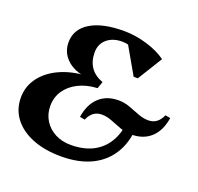

<svg xmlns="http://www.w3.org/2000/svg" viewBox="-126 -842 1024 994"><g transform="rotate(20 386.0 -345.0)"><path d="M308 16Q218 16 150.5 -11Q83 -38 46 -86.5Q9 -135 9 -200Q9 -264 48.5 -314.5Q88 -365 157.5 -393.5Q227 -422 316 -422V-413Q266 -413 227 -430.5Q188 -448 165.5 -479.5Q143 -511 143 -552Q143 -625 209 -665.5Q275 -706 394 -706Q456 -706 520 -687Q584 -668 628 -636L544 -500H521L427 -664H534V-569Q512 -608 478 -629.5Q444 -651 404 -651Q352 -651 320 -623.5Q288 -596 288 -550Q288 -502 310.5 -469Q333 -436 379 -419L366 -381Q307 -378 262 -355.5Q217 -333 192 -296Q167 -259 167 -211Q167 -167 188.5 -132Q210 -97 248 -77Q286 -57 334 -57Q409 -57 461 -85.5Q513 -114 541.5 -168Q570 -222 570 -297L624 -284Q624 -190 586.5 -122.5Q549 -55 478.5 -19.5Q408 16 308 16ZM359 -205 331 -210Q342 -282 383.5 -320.5Q425 -359 490 -359Q523 -359 553.5 -347.5Q584 -336 612.5 -325Q641 -314 669 -314Q720 -314 744 -369L772 -364Q761 -292 719.5 -253.5Q678 -215 612 -215Q579 -215 549 -226Q519 -237 490.5 -248.5Q462 -260 434 -260Q382 -260 359 -205Z"/></g></svg>

Font: Platypi Light SemiBold
Style: Italic
Weight: 600
Italic angle: -13°
Version: Version 1.200